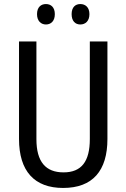

<svg xmlns="http://www.w3.org/2000/svg" viewBox="-20 -919 625 949"><path d="M163 -849C163 -815 183 -798 207 -798C232 -798 251 -815 251 -849C251 -883 232 -899 207 -899C183 -899 163 -884 163 -849ZM334 -849C334 -815 352 -798 377 -798C402 -798 422 -815 422 -849C422 -883 402 -899 377 -899C353 -899 334 -884 334 -849ZM511 -232V-714H424V-232C424 -121 383 -67 294 -67C206 -67 160 -119 160 -231V-714H74V-232C74 -73 150 10 292 10C438 10 511 -75 511 -232Z"/></svg>

Font: Noto Sans Sinhala Condensed
Style: Regular
Weight: 400
Width: 3
Designer: Jelle Bosma - Monotype Design Team
Foundry: Monotype Imaging Inc.
Version: Version 2.006